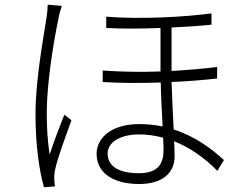

<svg xmlns="http://www.w3.org/2000/svg" viewBox="-20 -773 1040 817"><path d="M183 -753C183 -738 181 -719 178 -698C165 -614 131 -431 131 -288C131 -154 147 -48 167 24L214 20C213 12 211 -1 211 -10C210 -23 212 -40 215 -53C224 -99 262 -200 284 -261L254 -285C236 -241 208 -167 191 -115C182 -180 179 -229 179 -294C179 -412 206 -587 229 -695C232 -713 238 -733 243 -748ZM676 -137C676 -80 657 -36 571 -36C489 -36 438 -63 438 -120C438 -168 492 -201 572 -201C607 -201 641 -196 674 -187C675 -166 676 -149 676 -137ZM904 -488C847 -481 781 -475 710 -471V-656C775 -659 835 -663 880 -668V-716C768 -701 578 -690 432 -702V-654C503 -650 585 -651 663 -654V-469C583 -466 499 -467 417 -473V-424C497 -419 583 -419 664 -422C665 -363 669 -293 672 -235C641 -241 608 -245 573 -245C444 -245 391 -178 391 -119C391 -34 466 10 572 10C665 10 723 -32 723 -108C723 -125 722 -147 721 -172C788 -145 850 -102 905 -46L933 -92C878 -142 808 -194 719 -222C716 -286 712 -359 710 -424C783 -427 850 -433 904 -439Z"/></svg>

Font: Noto Sans CJK KR Light
Style: Regular
Weight: 300
Designer: Ryoko NISHIZUKA (kana & ideographs); Paul D. Hunt (Latin, Greek & Cyrillic); Wenlong ZHANG (bopomofo); Sandoll Communica
Foundry: Adobe Systems Incorporated
Version: Version 1.004;PS 1.004;hotconv 1.0.82;makeotf.lib2.5.63406